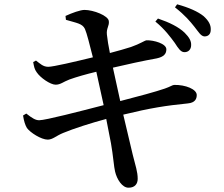

<svg xmlns="http://www.w3.org/2000/svg" viewBox="-20 -820 1040 891"><path d="M791 -621C807 -596 819 -578 835 -578C854 -577 867 -591 867 -610C868 -629 859 -646 837 -668C809 -695 766 -716 713 -734L701 -720C746 -683 771 -648 791 -621ZM882 -696C902 -671 912 -652 929 -651C947 -651 958 -662 958 -682C959 -704 949 -723 925 -745C899 -766 857 -785 802 -800L792 -786C840 -748 862 -721 882 -696ZM87 -284C91 -258 97 -239 105 -226C120 -205 171 -172 202 -172C226 -173 239 -189 273 -203C321 -223 405 -250 473 -268L495 -155C505 -99 509 -42 514 -24C522 11 547 52 577 51C607 51 619 32 619 10C619 -23 609 -50 596 -102L552 -288C679 -319 751 -330 851 -340C886 -343 893 -362 893 -379C893 -406 841 -427 788 -426C779 -425 771 -418 745 -409C705 -395 616 -371 538 -351L504 -506C563 -520 650 -539 707 -549C740 -556 752 -570 752 -591C752 -618 693 -634 660 -633C651 -632 631 -617 588 -602C560 -593 528 -584 490 -574C483 -609 479 -633 476 -660C473 -689 488 -700 485 -722C483 -747 414 -774 372 -774C353 -774 314 -760 284 -746L286 -728C336 -713 362 -711 374 -686C383 -666 396 -613 411 -554C329 -534 227 -510 204 -510C180 -510 167 -524 147 -539L134 -532C138 -510 140 -499 150 -485C167 -459 214 -427 238 -427C261 -427 273 -440 302 -451C335 -463 381 -476 427 -487L461 -332C353 -304 191 -262 162 -262C145 -262 130 -271 102 -293Z"/></svg>

Font: Noto Serif HK SemiBold
Style: Regular
Weight: 600
Designer: Ryoko NISHIZUKA 西塚涼子 (kana & ideographs); Frank Grießhammer (Latin, Greek & Cyrillic); Wenlong ZHANG 张文龙 (bopomofo); San
Foundry: Adobe
Version: Version 2.001;hotconv 1.1.0;makeotfexe 2.6.0